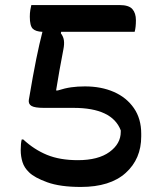

<svg xmlns="http://www.w3.org/2000/svg" viewBox="-20 -720 640 760"><path d="M104 -700H453Q490 -700 504 -684Q518 -668 518 -640Q518 -612 513 -594H222L221 -588Q231 -575 233 -560Q235 -545 231 -525Q223 -485 215.5 -442Q208 -399 202 -362H209Q237 -371 262 -374.5Q287 -378 316 -378Q381 -378 431 -356Q481 -334 510 -292Q539 -250 539 -191V-180Q539 -91 477.5 -35.5Q416 20 300 20Q218 20 167 1.5Q116 -17 95 -38Q76 -56 69 -78.5Q62 -101 62 -126Q62 -139 63 -150Q64 -161 66 -168H72Q115 -128 166 -107Q217 -86 288 -86Q369 -86 413.5 -118.5Q458 -151 458 -198V-204Q424 -293 271 -293H154Q118 -293 105 -300.5Q92 -308 94 -324Q111 -425 123.5 -486.5Q136 -548 148 -594Q121 -595 109.5 -606.5Q98 -618 98 -654Q98 -668 100 -680.5Q102 -693 104 -700Z"/></svg>

Font: Recursive Mn Csl St Med
Style: Regular
Weight: 500
Monospace: yes
Version: Version 1.079;hotconv 1.0.112;makeotfexe 2.5.65598; ttfautoh